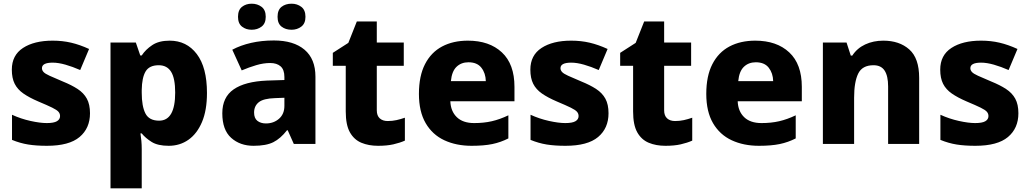

<svg xmlns="http://www.w3.org/2000/svg" viewBox="-20 -779 5570 1039"><path d="M467 -166Q467 -85 410.5 -37.5Q354 10 234 10Q176 10 132.5 3Q89 -4 45 -22V-158Q93 -136 145 -124.5Q197 -113 233 -113Q271 -113 288 -123Q305 -133 305 -151Q305 -164 296.5 -174Q288 -184 262.5 -196.5Q237 -209 187 -230Q138 -251 106.5 -273Q75 -295 59.5 -325.5Q44 -356 44 -402Q44 -480 104.5 -519.5Q165 -559 265 -559Q318 -559 365 -548Q412 -537 462 -514L414 -400Q373 -418 334.5 -429Q296 -440 265 -440Q207 -440 207 -410Q207 -399 215.5 -389.5Q224 -380 248.5 -369Q273 -358 320 -338Q367 -319 400 -297.5Q433 -276 450 -245Q467 -214 467 -166Z M898 -559Q990 -559 1045 -486.5Q1100 -414 1100 -276Q1100 -182 1073 -118.5Q1046 -55 999.5 -22.5Q953 10 893 10Q834 10 800.5 -11Q767 -32 747 -57H740Q743 -38 745 -17Q747 4 747 28V240H578V-549H715L739 -479H747Q768 -511 804 -535Q840 -559 898 -559ZM839 -426Q788 -426 768 -392.5Q748 -359 747 -292V-277Q747 -204 767 -165Q787 -126 841 -126Q928 -126 928 -278Q928 -355 906 -390.5Q884 -426 839 -426Z M1462 -560Q1569 -560 1628 -510Q1687 -460 1687 -364V0H1570L1537 -74H1533Q1498 -29 1459 -9.5Q1420 10 1352 10Q1279 10 1231 -33Q1183 -76 1183 -166Q1183 -253 1244.5 -295.5Q1306 -338 1425 -343L1519 -346V-362Q1519 -402 1498.5 -420Q1478 -438 1442 -438Q1406 -438 1367 -426.5Q1328 -415 1288 -398L1237 -510Q1282 -534 1339 -547Q1396 -560 1462 -560ZM1468 -248Q1405 -246 1380 -225.5Q1355 -205 1355 -170Q1355 -139 1373 -125Q1391 -111 1419 -111Q1461 -111 1490 -136.5Q1519 -162 1519 -206V-250ZM1268 -688Q1268 -725 1289.5 -742Q1311 -759 1342 -759Q1373 -759 1395.5 -742Q1418 -725 1418 -688Q1418 -652 1395.5 -635Q1373 -618 1342 -618Q1311 -618 1289.5 -635Q1268 -652 1268 -688ZM1482 -688Q1482 -725 1503.5 -742Q1525 -759 1558 -759Q1588 -759 1610.5 -742Q1633 -725 1633 -688Q1633 -652 1610.5 -635Q1588 -618 1558 -618Q1525 -618 1503.5 -635Q1482 -652 1482 -688Z M2078 -124Q2103 -124 2125.5 -129Q2148 -134 2171 -142V-18Q2144 -6 2109 2Q2074 10 2026 10Q1975 10 1935.5 -6.5Q1896 -23 1873.5 -63Q1851 -103 1851 -176V-423H1781V-493L1865 -547L1911 -663H2019V-549H2165V-423H2019V-182Q2019 -153 2035 -138.5Q2051 -124 2078 -124Z M2512 -559Q2628 -559 2696 -495.5Q2764 -432 2764 -309V-231H2417Q2419 -177 2452 -145Q2485 -113 2546 -113Q2598 -113 2641.5 -123Q2685 -133 2731 -155V-30Q2690 -9 2644.5 0.5Q2599 10 2532 10Q2449 10 2384.5 -20Q2320 -50 2283.5 -112.5Q2247 -175 2247 -271Q2247 -368 2280 -432Q2313 -496 2372.5 -527.5Q2432 -559 2512 -559ZM2515 -442Q2476 -442 2450.5 -417.5Q2425 -393 2420 -340H2609Q2608 -383 2585 -412.5Q2562 -442 2515 -442Z M3273 -166Q3273 -85 3216.5 -37.5Q3160 10 3040 10Q2982 10 2938.5 3Q2895 -4 2851 -22V-158Q2899 -136 2951 -124.5Q3003 -113 3039 -113Q3077 -113 3094 -123Q3111 -133 3111 -151Q3111 -164 3102.5 -174Q3094 -184 3068.5 -196.5Q3043 -209 2993 -230Q2944 -251 2912.5 -273Q2881 -295 2865.5 -325.5Q2850 -356 2850 -402Q2850 -480 2910.5 -519.5Q2971 -559 3071 -559Q3124 -559 3171 -548Q3218 -537 3268 -514L3220 -400Q3179 -418 3140.5 -429Q3102 -440 3071 -440Q3013 -440 3013 -410Q3013 -399 3021.5 -389.5Q3030 -380 3054.5 -369Q3079 -358 3126 -338Q3173 -319 3206 -297.5Q3239 -276 3256 -245Q3273 -214 3273 -166Z M3633 -124Q3658 -124 3680.5 -129Q3703 -134 3726 -142V-18Q3699 -6 3664 2Q3629 10 3581 10Q3530 10 3490.5 -6.5Q3451 -23 3428.5 -63Q3406 -103 3406 -176V-423H3336V-493L3420 -547L3466 -663H3574V-549H3720V-423H3574V-182Q3574 -153 3590 -138.5Q3606 -124 3633 -124Z M4067 -559Q4183 -559 4251 -495.5Q4319 -432 4319 -309V-231H3972Q3974 -177 4007 -145Q4040 -113 4101 -113Q4153 -113 4196.5 -123Q4240 -133 4286 -155V-30Q4245 -9 4199.5 0.5Q4154 10 4087 10Q4004 10 3939.5 -20Q3875 -50 3838.5 -112.5Q3802 -175 3802 -271Q3802 -368 3835 -432Q3868 -496 3927.5 -527.5Q3987 -559 4067 -559ZM4070 -442Q4031 -442 4005.5 -417.5Q3980 -393 3975 -340H4164Q4163 -383 4140 -412.5Q4117 -442 4070 -442Z M4760 -559Q4847 -559 4900.5 -511.5Q4954 -464 4954 -358V0H4786V-311Q4786 -368 4767 -397Q4748 -426 4707 -426Q4646 -426 4624 -380.5Q4602 -335 4602 -250V0H4433V-549H4561L4584 -478H4592Q4618 -518 4662 -538.5Q4706 -559 4760 -559Z M5491 -166Q5491 -85 5434.5 -37.5Q5378 10 5258 10Q5200 10 5156.5 3Q5113 -4 5069 -22V-158Q5117 -136 5169 -124.5Q5221 -113 5257 -113Q5295 -113 5312 -123Q5329 -133 5329 -151Q5329 -164 5320.5 -174Q5312 -184 5286.5 -196.5Q5261 -209 5211 -230Q5162 -251 5130.5 -273Q5099 -295 5083.5 -325.5Q5068 -356 5068 -402Q5068 -480 5128.5 -519.5Q5189 -559 5289 -559Q5342 -559 5389 -548Q5436 -537 5486 -514L5438 -400Q5397 -418 5358.5 -429Q5320 -440 5289 -440Q5231 -440 5231 -410Q5231 -399 5239.5 -389.5Q5248 -380 5272.5 -369Q5297 -358 5344 -338Q5391 -319 5424 -297.5Q5457 -276 5474 -245Q5491 -214 5491 -166Z"/></svg>

Font: Noto Sans Sinhala ExtraBold
Style: Regular
Weight: 800
Designer: Jelle Bosma - Monotype Design Team
Foundry: Monotype Imaging Inc.
Version: Version 2.006; ttfautohint (v1.8.4.7-5d5b)